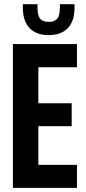

<svg xmlns="http://www.w3.org/2000/svg" viewBox="-20 -902 415 922"><path d="M164.1 -579.1V-406.2H324.2V-295.9H164.1V-110.4H349.6V0H42V-690.4H349.6V-579.1ZM213.9 -733.4Q153.3 -733.4 121.6 -767.6Q89.8 -801.8 89.8 -864.3V-881.8H160.2V-866.2Q160.2 -826.2 173.3 -811.5Q186.5 -796.9 213.9 -796.9Q241.2 -796.9 254.4 -811.5Q267.6 -826.2 267.6 -866.2V-881.8H337.9V-864.3Q337.9 -801.8 306.2 -767.6Q274.4 -733.4 213.9 -733.4Z"/></svg>

Font: Dinish Condensed
Style: Bold
Weight: 700
Width: 3
Designer: Bert Driehuis
Foundry: Playbeing
Version: Version 3.006; git-39231f3c-release